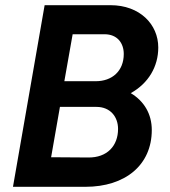

<svg xmlns="http://www.w3.org/2000/svg" viewBox="-20 -720 654 740"><path d="M30 0H309C463 0 565 -84 565 -219C565 -280 536 -330 484 -361C552 -399 590 -463 590 -537C590 -626 519 -700 406 -700H152ZM320 -113 177 -114 211 -308H352C404 -308 435 -271 435 -223C435 -158 393 -112 320 -113ZM228 -407 260 -588H383C432 -588 457 -554 457 -512C457 -446 412 -407 349 -407Z"/></svg>

Font: Fixel Text 20240404 SemiBold
Style: Italic
Weight: 600
Width: 4
Italic angle: -10°
Designer: AlfaBravo + MacPaw
Foundry: Kyrylo Tkachov, Marchela Mozhyna, Serhii Makarenko, Maria Weinstein, Zakhar Kryvoshyya
Version: Version 1.211;Glyphs 3.2 (3225)